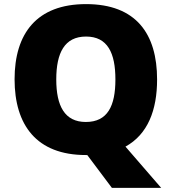

<svg xmlns="http://www.w3.org/2000/svg" viewBox="-20 -796 837 935"><path d="M745 -409C745 -631 643 -776 399 -776C158 -776 51 -632 51 -410C51 -187 158 -41 398 -41H405L525 119H765L591 -82C700 -142 745 -260 745 -409ZM254 -409C254 -538 294 -618 399 -618C504 -618 542 -538 542 -409C542 -280 504 -202 398 -202C295 -202 254 -280 254 -409Z"/></svg>

Font: Noto Sans Tamil UI Black
Style: Regular
Weight: 900
Designer: Jelle Bosma - Monotype Design Team
Foundry: Monotype Imaging Inc.
Version: Version 2.004